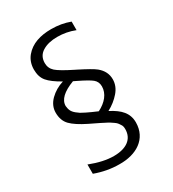

<svg xmlns="http://www.w3.org/2000/svg" viewBox="-186 -832 882 977"><g transform="rotate(-30 255.5 -344.0)"><path d="M235.8 -260.3C229.5 -263.7 220.2 -268.1 208 -273.4C195.8 -279.3 187.5 -283.7 182.1 -287.1L163.6 -300.8C144 -316.9 139.2 -330.6 136.7 -353C136.7 -389.6 168.5 -419.9 231.9 -443.8C236.3 -441.4 242.7 -438.5 251 -434.6C288.1 -416.5 313.5 -402.3 326.7 -391.6C339.8 -380.9 346.7 -366.2 346.7 -347.7C346.7 -305.2 316.4 -269 269.5 -245.6ZM225.6 40.5C325.7 42.5 404.3 -6.3 404.8 -102.5C404.8 -156.7 373 -191.4 312.5 -222.2C341.3 -237.3 364.7 -256.3 383.8 -278.3C402.8 -300.3 412.6 -324.7 412.6 -351.6C412.6 -382.8 399.4 -409.2 372.6 -431.2C357.4 -443.4 326.2 -460.9 278.8 -484.9L267.1 -490.7C221.7 -513.2 191.4 -531.2 176.3 -544.4C161.1 -558.1 153.8 -575.2 153.8 -595.2C153.8 -623 165 -644 188 -658.2C210.9 -672.4 240.2 -679.2 274.9 -679.2C310.5 -679.2 344.7 -672.9 377.9 -659.7V-710C343.8 -722.7 307.1 -729 268.1 -729C204.1 -729 150.4 -712.4 115.2 -669.9C98.1 -648.9 89.4 -623.5 89.4 -593.8C89.4 -565.4 96.7 -542.5 111.3 -524.9C126 -507.3 151.4 -488.3 187 -468.3C156.2 -459 129.9 -443.4 107.9 -421.9C86.4 -400.4 75.7 -376 75.7 -349.1C75.7 -318.4 84.5 -293.5 102.5 -274.9C120.6 -256.3 149.9 -237.3 190.4 -217.3L219.7 -203.1C232.9 -196.8 242.2 -192.4 247.6 -189.5C252.9 -187 260.7 -183.1 270.5 -177.7C280.8 -172.9 287.6 -168.9 292 -166C296.4 -163.6 302.2 -159.7 308.6 -154.8C322.3 -145.5 325.7 -139.6 332 -129.9C339.4 -120.6 340.8 -110.8 340.8 -99.6C340.8 -41 295.4 -9.8 222.7 -9.8C181.2 -9.8 135.3 -20 84 -40V14.6C130.9 31.7 178.2 40.5 225.6 40.5Z"/></g></svg>

Font: Ride Light
Style: Regular
Weight: 300
Version: Version 3.000